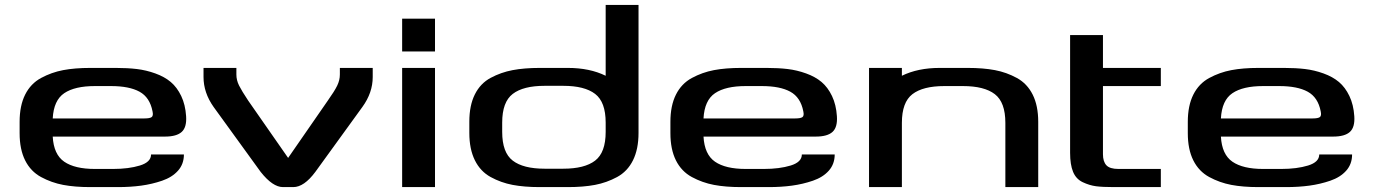

<svg xmlns="http://www.w3.org/2000/svg" viewBox="-20 -763 5604 783"><path d="M653 -206H195Q199 -133 242 -103.5Q285 -74 367 -74H441Q505 -74 550.5 -88Q596 -102 596 -133H730Q730 -94 706 -67Q682 -40 641 -26Q600 -12 556 -6Q512 0 461 0H348Q285 0 237.5 -9Q190 -18 147.5 -41Q105 -64 82.5 -109Q60 -154 60 -220V-266Q60 -332 82.5 -377Q105 -422 147.5 -445Q190 -468 237.5 -477Q285 -486 348 -486H453Q500 -486 538 -481.5Q576 -477 613.5 -463.5Q651 -450 676.5 -428.5Q702 -407 719 -371.5Q736 -336 739 -289Q742 -244 721 -225Q700 -206 653 -206ZM367 -412Q285 -412 242 -383Q199 -354 195 -280H569Q591 -280 598.5 -285.5Q606 -291 602 -309Q591 -366 549 -389Q507 -412 433 -412Z M851 -327Q810 -385 810 -449V-486H944V-459Q944 -436 955 -414Q966 -392 992 -353L1155 -119L1317 -353Q1344 -391 1355 -413.5Q1366 -436 1366 -459V-486H1500V-449Q1500 -385 1458 -327L1266 -62Q1220 0 1176 0H1134Q1092 0 1043 -62Z M1754 -553H1620V-687H1754ZM1620 0V-486H1754V0Z M2450 -743H2584V-221Q2584 -155 2561.5 -109.5Q2539 -64 2496.5 -41Q2454 -18 2406.5 -9Q2359 0 2296 0H2181Q2118 0 2070.5 -9Q2023 -18 1981 -41Q1939 -64 1916.5 -109.5Q1894 -155 1894 -221V-267Q1894 -333 1916.5 -378Q1939 -423 1981 -445.5Q2023 -468 2070.5 -477Q2118 -486 2181 -486H2296Q2385 -486 2450 -454ZM2450 -225V-263Q2450 -347 2407 -380Q2364 -413 2277 -413H2201Q2114 -413 2071 -380Q2028 -347 2028 -263V-225Q2028 -141 2071 -108Q2114 -75 2201 -75H2277Q2364 -75 2407 -108Q2450 -141 2450 -225Z M3307 -206H2849Q2853 -133 2896 -103.5Q2939 -74 3021 -74H3095Q3159 -74 3204.5 -88Q3250 -102 3250 -133H3384Q3384 -94 3360 -67Q3336 -40 3295 -26Q3254 -12 3210 -6Q3166 0 3115 0H3002Q2939 0 2891.5 -9Q2844 -18 2801.5 -41Q2759 -64 2736.5 -109Q2714 -154 2714 -220V-266Q2714 -332 2736.5 -377Q2759 -422 2801.5 -445Q2844 -468 2891.5 -477Q2939 -486 3002 -486H3107Q3154 -486 3192 -481.5Q3230 -477 3267.5 -463.5Q3305 -450 3330.5 -428.5Q3356 -407 3373 -371.5Q3390 -336 3393 -289Q3396 -244 3375 -225Q3354 -206 3307 -206ZM3021 -412Q2939 -412 2896 -383Q2853 -354 2849 -280H3223Q3245 -280 3252.5 -285.5Q3260 -291 3256 -309Q3245 -366 3203 -389Q3161 -412 3087 -412Z M4080 -262Q4080 -346 4037 -379Q3994 -412 3907 -412H3831Q3744 -412 3701 -379Q3658 -346 3658 -262V0H3524V-486H3658V-454Q3723 -486 3812 -486H3927Q3990 -486 4037.5 -477Q4085 -468 4127 -445Q4169 -422 4191.5 -377Q4214 -332 4214 -266V0H4080Z M4344 -486V-620H4478V-486H4714V-412H4478V-134Q4478 -104 4492 -89Q4506 -74 4541 -74H4714V0H4522Q4476 0 4449.5 -3.5Q4423 -7 4395.5 -20Q4368 -33 4356 -62.5Q4344 -92 4344 -140Z M5417 -206H4959Q4963 -133 5006 -103.5Q5049 -74 5131 -74H5205Q5269 -74 5314.5 -88Q5360 -102 5360 -133H5494Q5494 -94 5470 -67Q5446 -40 5405 -26Q5364 -12 5320 -6Q5276 0 5225 0H5112Q5049 0 5001.5 -9Q4954 -18 4911.5 -41Q4869 -64 4846.5 -109Q4824 -154 4824 -220V-266Q4824 -332 4846.5 -377Q4869 -422 4911.5 -445Q4954 -468 5001.5 -477Q5049 -486 5112 -486H5217Q5264 -486 5302 -481.5Q5340 -477 5377.5 -463.5Q5415 -450 5440.5 -428.5Q5466 -407 5483 -371.5Q5500 -336 5503 -289Q5506 -244 5485 -225Q5464 -206 5417 -206ZM5131 -412Q5049 -412 5006 -383Q4963 -354 4959 -280H5333Q5355 -280 5362.5 -285.5Q5370 -291 5366 -309Q5355 -366 5313 -389Q5271 -412 5197 -412Z"/></svg>

Font: Aneo
Style: Regular
Weight: 400
Designer: Anastasios Pappas
Foundry: Anastasios Pappas
Version: Version 1.000